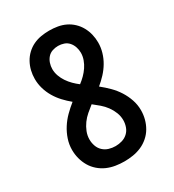

<svg xmlns="http://www.w3.org/2000/svg" viewBox="-182 -845 863 955"><g transform="rotate(-30 250.0 -367.5)"><path d="M250 8Q225 8 200 4Q175 0 152 -10Q129 -20 109.5 -37Q90 -54 77.5 -75.5Q65 -97 58.5 -121.5Q52 -146 52 -172Q52 -203 62 -232.5Q72 -262 88.5 -288Q105 -314 127 -336Q149 -358 174 -378Q152 -396 132.5 -417Q113 -438 98.5 -462.5Q84 -487 76 -514.5Q68 -542 68 -570Q68 -594 73.5 -617Q79 -640 90.5 -661Q102 -682 119.5 -698.5Q137 -715 158 -725Q179 -735 202.5 -739Q226 -743 250 -743Q274 -743 297.5 -739Q321 -735 342 -725Q363 -715 380.5 -698.5Q398 -682 409.5 -661Q421 -640 426.5 -617Q432 -594 432 -570Q432 -542 424 -514.5Q416 -487 401.5 -462.5Q387 -438 367.5 -417Q348 -396 326 -378Q351 -358 373 -336Q395 -314 411.5 -288Q428 -262 438 -232.5Q448 -203 448 -172Q448 -146 441.5 -121.5Q435 -97 422.5 -75.5Q410 -54 390.5 -37Q371 -20 348 -10Q325 0 300 4Q275 8 250 8ZM250 -435Q266 -447 280.5 -461.5Q295 -476 306.5 -493Q318 -510 325 -529.5Q332 -549 332 -569Q332 -586 326.5 -602.5Q321 -619 310 -631.5Q299 -644 283 -649.5Q267 -655 250 -655Q233 -655 217 -649.5Q201 -644 190 -631.5Q179 -619 173.5 -602.5Q168 -586 168 -569Q168 -549 175 -529.5Q182 -510 193.5 -493Q205 -476 219.5 -461.5Q234 -447 250 -435ZM250 -80Q269 -80 287.5 -85.5Q306 -91 320 -104Q334 -117 340.5 -135.5Q347 -154 347 -173Q347 -196 338.5 -217.5Q330 -239 316.5 -257.5Q303 -276 285.5 -291Q268 -306 250 -320Q232 -306 214.5 -291Q197 -276 183.5 -257.5Q170 -239 161.5 -217.5Q153 -196 153 -173Q153 -154 159.5 -135.5Q166 -117 180 -104Q194 -91 212.5 -85.5Q231 -80 250 -80Z"/></g></svg>

Font: Iosevka Curly Semibold
Style: Regular
Weight: 600
Monospace: yes
Designer: Belleve Invis
Foundry: Belleve Invis
Version: Version 22.1.2; ttfautohint (v1.8.4)